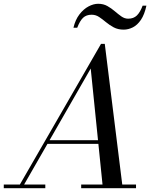

<svg xmlns="http://www.w3.org/2000/svg" viewBox="-65 -997 810 1017"><path d="M29 0 470 -764.5H490L585 0H480L415.5 -634L51.5 0ZM-45 0V-19.5H175V0ZM365 0V-19.5H655.5V0ZM182 -235V-254.5H514.5V-235ZM590 -840Q560 -840 537.5 -852Q515 -864 496.5 -879.5Q478 -895 460 -907Q442 -919 420.5 -919Q392 -919 375 -902.8Q358 -886.5 344 -850H324Q334 -892.5 355.8 -920.8Q377.5 -949 404 -963Q430.5 -977 455 -977Q482.5 -977 503.8 -965Q525 -953 543 -937.5Q561 -922 578 -910Q595 -898 614 -898Q642.5 -898 660 -915Q677.5 -932 690.5 -967H710.5Q700.5 -920 681.5 -892Q662.5 -864 638.5 -852Q614.5 -840 590 -840Z"/></svg>

Font: Bodoni Moda
Style: Italic
Weight: 400
Italic angle: -13°
Designer: Owen Earl
Foundry: indestructible type
Version: Version 2.005